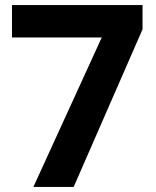

<svg xmlns="http://www.w3.org/2000/svg" viewBox="-20 -733 612 753"><path d="M111 0 379 -586H27V-713H539V-618L269 0Z"/></svg>

Font: Noto Sans Tamil
Style: Bold
Weight: 700
Designer: Jelle Bosma - Monotype Design Team
Foundry: Monotype Imaging Inc.
Version: Version 2.004; ttfautohint (v1.8.4.7-5d5b)